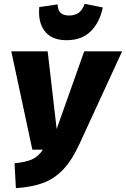

<svg xmlns="http://www.w3.org/2000/svg" viewBox="-20 -964 658 1003"><path d="M397 -216Q357 -128 310.5 -79Q264 -30 206 -8.5Q148 13 63 19L56 -111Q115 -117 147.5 -131.5Q180 -146 204 -182H149L39 -696H229L276 -290L420 -696H618ZM184 -900Q184 -918 185 -927L281 -941Q282 -910 297 -896.5Q312 -883 341 -883Q372 -883 392 -898Q412 -913 422 -944L517 -925Q501 -847 454 -800.5Q407 -754 328 -754Q256 -754 220 -794Q184 -834 184 -900Z"/></svg>

Font: Fira Sans Condensed Black
Style: Italic
Weight: 900
Width: 3
Italic angle: -8°
Designer: Carrois Corporate & Edenspiekermann AG
Foundry: Carrois Corporate GbR & Edenspiekermann AG
Version: Version 4.203